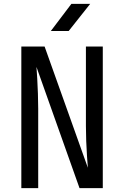

<svg xmlns="http://www.w3.org/2000/svg" viewBox="-20 -970 640 990"><path d="M90 0V-730H210L433 -105Q431 -130 428.5 -166.5Q426 -203 424.5 -243.5Q423 -284 423 -320V-730H510V0H390L168 -625Q170 -601 172 -564.5Q174 -528 175.5 -487.5Q177 -447 177 -410V0ZM242 -810 348 -950H445L334 -810Z"/></svg>

Font: JetBrainsMono NF
Style: Regular
Weight: 400
Designer: Philipp Nurullin, Konstantin Bulenkov
Foundry: JetBrains
Version: Version 2.251; ttfautohint (v1.8.3);Nerd Fonts 2.2.2